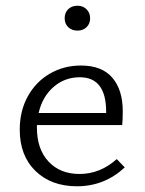

<svg xmlns="http://www.w3.org/2000/svg" viewBox="-20 -647 505 671"><path d="M206 -583Q206 -603 218.5 -615Q231 -627 251 -627Q270 -627 282.5 -614.5Q295 -602 295 -583Q295 -564 282.5 -552Q270 -540 251 -540Q231 -540 218.5 -552Q206 -564 206 -583ZM416 -62Q345 4 249 4Q159 4 104 -49.5Q49 -103 49 -194Q49 -259 77 -310Q105 -361 154 -389.5Q203 -418 263 -418Q336 -418 372.5 -375.5Q409 -333 409 -258Q409 -225 407 -210H109V-201Q109 -126 149.5 -82.5Q190 -39 258 -39Q330 -39 388 -91ZM115 -252H351V-256Q351 -377 259 -377Q206 -377 167 -343Q128 -309 115 -252Z"/></svg>

Font: Ysabeau Infant Semilight
Style: Regular
Weight: 300
Designer: Christian Thalmann (Catharsis Fonts)
Version: Version 0.003